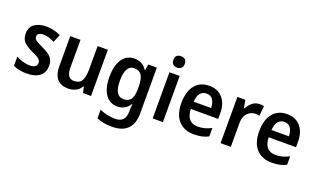

<svg xmlns="http://www.w3.org/2000/svg" viewBox="-95 -1314 3504 2117"><g transform="rotate(20 1656.5 -256.0)"><path d="M406 -156Q406 -74 352.5 -32Q299 10 201 10Q151 10 113.5 2Q76 -6 42 -22V-130Q76 -111 119 -98Q162 -85 202 -85Q246 -85 266 -101Q286 -117 286 -145Q286 -160 279 -173Q272 -186 249 -201Q226 -216 179 -236Q110 -268 75.5 -303Q41 -338 41 -404Q41 -476 93 -514Q145 -552 233 -552Q320 -552 400 -512L362 -420Q329 -436 298 -446.5Q267 -457 232 -457Q160 -457 160 -409Q160 -393 168.5 -380.5Q177 -368 200 -355Q223 -342 266 -322Q308 -303 339.5 -281.5Q371 -260 388.5 -230.5Q406 -201 406 -156Z M954 -542V0H860L844 -70H838Q814 -29 774 -9.5Q734 10 687 10Q603 10 558 -39.5Q513 -89 513 -189V-542H633V-215Q633 -91 718 -91Q785 -91 809.5 -137Q834 -183 834 -271V-542Z M1267 -552Q1312 -552 1348.5 -533Q1385 -514 1412 -472H1417L1428 -542H1529V-4Q1529 115 1468 177.5Q1407 240 1283 240Q1232 240 1188.5 232Q1145 224 1105 207V106Q1149 126 1196 136Q1243 146 1289 146Q1348 146 1378.5 113.5Q1409 81 1409 13V0Q1409 -17 1410 -37Q1411 -57 1413 -72H1409Q1382 -28 1345.5 -9Q1309 10 1264 10Q1173 10 1122.5 -64Q1072 -138 1072 -269Q1072 -403 1123.5 -477.5Q1175 -552 1267 -552ZM1299 -451Q1195 -451 1195 -268Q1195 -89 1301 -89Q1358 -89 1385.5 -126Q1413 -163 1413 -250V-271Q1413 -368 1385.5 -409.5Q1358 -451 1299 -451Z M1738 -752Q1767 -752 1785.5 -736Q1804 -720 1804 -685Q1804 -650 1785.5 -634Q1767 -618 1738 -618Q1708 -618 1689.5 -634Q1671 -650 1671 -685Q1671 -721 1689.5 -736.5Q1708 -752 1738 -752ZM1797 -542V0H1677V-542Z M2143 -552Q2244 -552 2301 -486Q2358 -420 2358 -308V-242H2037Q2039 -165 2073 -125Q2107 -85 2170 -85Q2216 -85 2253.5 -95Q2291 -105 2332 -126V-27Q2295 -8 2255 1Q2215 10 2163 10Q2047 10 1981.5 -62Q1916 -134 1916 -267Q1916 -406 1977 -479Q2038 -552 2143 -552ZM2143 -461Q2098 -461 2070.5 -428.5Q2043 -396 2039 -328H2243Q2243 -386 2218.5 -423.5Q2194 -461 2143 -461Z M2734 -552Q2745 -552 2758.5 -551Q2772 -550 2784 -547L2773 -430Q2764 -433 2751.5 -434.5Q2739 -436 2730 -436Q2673 -436 2633.5 -396Q2594 -356 2594 -280V0H2474V-542H2567L2584 -450H2590Q2611 -492 2648 -522Q2685 -552 2734 -552Z M3056 -552Q3157 -552 3214 -486Q3271 -420 3271 -308V-242H2950Q2952 -165 2986 -125Q3020 -85 3083 -85Q3129 -85 3166.5 -95Q3204 -105 3245 -126V-27Q3208 -8 3168 1Q3128 10 3076 10Q2960 10 2894.5 -62Q2829 -134 2829 -267Q2829 -406 2890 -479Q2951 -552 3056 -552ZM3056 -461Q3011 -461 2983.5 -428.5Q2956 -396 2952 -328H3156Q3156 -386 3131.5 -423.5Q3107 -461 3056 -461Z"/></g></svg>

Font: Noto Sans Gurmukhi UI SemiCondensed SemiBold
Style: Regular
Weight: 600
Width: 4
Designer: Jelle Bosma - Monotype Design Team
Foundry: Monotype Imaging Inc.
Version: Version 2.004; ttfautohint (v1.8.4.7-5d5b)